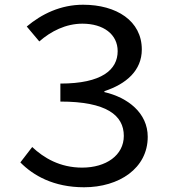

<svg xmlns="http://www.w3.org/2000/svg" viewBox="-20 -777 740 811"><path d="M66 -91C120 -36 206 14 335 14C483 14 604 -66 604 -199C604 -300 520 -365 421 -388V-392C513 -422 579 -479 579 -568C579 -689 472 -757 331 -757C236 -757 156 -718 93 -665L146 -602C195 -645 258 -677 328 -677C417 -677 477 -632 477 -561C477 -483 411 -424 235 -424V-348C430 -348 503 -290 503 -203C503 -121 428 -69 327 -69C233 -69 165 -110 116 -156Z"/></svg>

Font: Kawkab Mono Light
Style: Bold
Weight: 400
Monospace: yes
Designer: Abdullah Arif
Foundry: Abdullah Arif
Version: Version 1.000;PS 000.500;hotconv 1.0.88;makeotf.lib2.5.64775